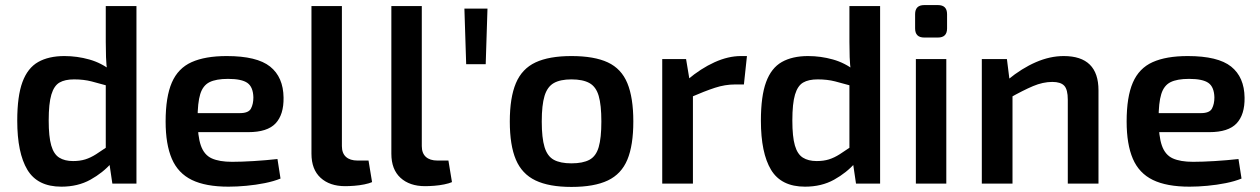

<svg xmlns="http://www.w3.org/2000/svg" viewBox="-20 -724 4968 757"><path d="M234 -503Q284 -503 332 -489.5Q380 -476 419 -445L411 -384Q372 -395 341 -403Q310 -411 272 -411Q236 -411 214.5 -398.5Q193 -386 182.5 -351Q172 -316 172 -249Q172 -185 182 -150.5Q192 -116 213.5 -102.5Q235 -89 268 -89Q295 -89 316 -95.5Q337 -102 359 -116Q381 -130 410 -150L420 -82Q386 -43 336.5 -15.5Q287 12 222 12Q128 12 88 -54.5Q48 -121 48 -248Q48 -345 68.5 -400.5Q89 -456 130.5 -479.5Q172 -503 234 -503ZM518 -700V0H423L410 -88L397 -98V-426L403 -440Q399 -469 398 -498.5Q397 -528 397 -559V-700Z M874 -503Q993 -503 1045 -461.5Q1097 -420 1098 -339Q1099 -272 1066.5 -237.5Q1034 -203 959 -203H679V-278H926Q960 -278 969.5 -296Q979 -314 979 -340Q978 -381 955.5 -397Q933 -413 879 -413Q832 -413 806 -400Q780 -387 769.5 -353Q759 -319 759 -255Q759 -187 772 -150Q785 -113 815 -99.5Q845 -86 895 -86Q932 -86 980.5 -89Q1029 -92 1074 -97L1086 -20Q1059 -9 1024 -2Q989 5 951.5 8.5Q914 12 881 12Q791 12 736.5 -14.5Q682 -41 657.5 -98Q633 -155 633 -245Q633 -342 657.5 -398.5Q682 -455 735.5 -479Q789 -503 874 -503Z M1328 -700V-148Q1328 -120 1344 -105.5Q1360 -91 1390 -91H1433L1447 -6Q1436 -1 1416.5 3Q1397 7 1376.5 8.5Q1356 10 1341 10Q1280 10 1244 -23Q1208 -56 1208 -118V-700Z M1643 -700V-148Q1643 -120 1659 -105.5Q1675 -91 1705 -91H1748L1762 -6Q1751 -1 1731.5 3Q1712 7 1691.5 8.5Q1671 10 1656 10Q1595 10 1559 -23Q1523 -56 1523 -118V-700Z M1902 -690 1895 -471H1818L1811 -690Z M2233 -503Q2323 -503 2376.5 -478Q2430 -453 2453.5 -396Q2477 -339 2477 -245Q2477 -151 2453.5 -94.5Q2430 -38 2376.5 -12.5Q2323 13 2233 13Q2145 13 2091.5 -12.5Q2038 -38 2014 -94.5Q1990 -151 1990 -245Q1990 -339 2014 -396Q2038 -453 2091.5 -478Q2145 -503 2233 -503ZM2233 -411Q2189 -411 2163.5 -396.5Q2138 -382 2127 -346Q2116 -310 2116 -245Q2116 -180 2127 -144Q2138 -108 2163.5 -94Q2189 -80 2233 -80Q2278 -80 2304 -94Q2330 -108 2340.5 -144Q2351 -180 2351 -245Q2351 -310 2340.5 -346Q2330 -382 2304 -396.5Q2278 -411 2233 -411Z M2685 -491 2701 -395 2712 -381V0H2591V-491ZM2925 -503 2913 -391H2878Q2839 -391 2799 -378Q2759 -365 2699 -339L2691 -410Q2743 -454 2797 -478.5Q2851 -503 2901 -503Z M3166 -503Q3216 -503 3264 -489.5Q3312 -476 3351 -445L3343 -384Q3304 -395 3273 -403Q3242 -411 3204 -411Q3168 -411 3146.5 -398.5Q3125 -386 3114.5 -351Q3104 -316 3104 -249Q3104 -185 3114 -150.5Q3124 -116 3145.5 -102.5Q3167 -89 3200 -89Q3227 -89 3248 -95.5Q3269 -102 3291 -116Q3313 -130 3342 -150L3352 -82Q3318 -43 3268.5 -15.5Q3219 12 3154 12Q3060 12 3020 -54.5Q2980 -121 2980 -248Q2980 -345 3000.5 -400.5Q3021 -456 3062.5 -479.5Q3104 -503 3166 -503ZM3450 -700V0H3355L3342 -88L3329 -98V-426L3335 -440Q3331 -469 3330 -498.5Q3329 -528 3329 -559V-700Z M3711 -491V0H3591V-491ZM3678 -704Q3714 -704 3714 -668V-612Q3714 -576 3678 -576H3624Q3588 -576 3588 -612V-668Q3588 -704 3624 -704Z M4174 -503Q4311 -503 4311 -368V0H4190V-331Q4190 -371 4176 -386Q4162 -401 4129 -401Q4092 -401 4053 -384.5Q4014 -368 3959 -337L3954 -410Q4009 -455 4064.5 -479Q4120 -503 4174 -503ZM3950 -491 3962 -395 3972 -381V0H3851V-491Z M4663 -503Q4782 -503 4834 -461.5Q4886 -420 4887 -339Q4888 -272 4855.5 -237.5Q4823 -203 4748 -203H4468V-278H4715Q4749 -278 4758.5 -296Q4768 -314 4768 -340Q4767 -381 4744.5 -397Q4722 -413 4668 -413Q4621 -413 4595 -400Q4569 -387 4558.5 -353Q4548 -319 4548 -255Q4548 -187 4561 -150Q4574 -113 4604 -99.5Q4634 -86 4684 -86Q4721 -86 4769.5 -89Q4818 -92 4863 -97L4875 -20Q4848 -9 4813 -2Q4778 5 4740.5 8.5Q4703 12 4670 12Q4580 12 4525.5 -14.5Q4471 -41 4446.5 -98Q4422 -155 4422 -245Q4422 -342 4446.5 -398.5Q4471 -455 4524.5 -479Q4578 -503 4663 -503Z"/></svg>

Font: Exo 2 SemiBold
Style: Regular
Weight: 600
Designer: Natanael Gama
Foundry: Natanael Gama
Version: Version 2.010